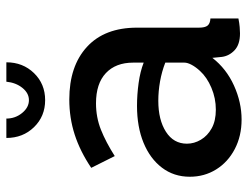

<svg xmlns="http://www.w3.org/2000/svg" viewBox="-108 -662 780 604"><g transform="rotate(-90 282.0 -360.0)"><path d="M28 -153Q28 -203 56.5 -240.5Q85 -278 135 -298.5Q185 -319 251 -319Q286 -319 322.5 -314Q359 -309 387 -298V-331Q387 -386 354 -417Q321 -448 259 -448Q215 -448 176 -432.5Q137 -417 93 -389L56 -463Q108 -498 160.5 -515Q213 -532 271 -532Q376 -532 436.5 -476.5Q497 -421 497 -319V-124Q497 -105 503.5 -97Q510 -89 526 -88V0Q511 3 499 4Q487 5 479 5Q444 5 426 -12Q408 -29 405 -52L402 -82Q368 -38 315 -14Q262 10 208 10Q156 10 115 -11.5Q74 -33 51 -70Q28 -107 28 -153ZM361 -121Q373 -134 380 -147Q387 -160 387 -170V-230Q359 -241 328 -246.5Q297 -252 267 -252Q207 -252 169.5 -228Q132 -204 132 -162Q132 -139 144.5 -118Q157 -97 180.5 -84Q204 -71 239 -71Q275 -71 308 -85Q341 -99 361 -121ZM269 -659Q291 -659 307.5 -679.5Q324 -700 327 -730H388Q388 -678 354 -643Q320 -608 269 -608Q218 -608 184 -643Q150 -678 150 -730H211Q211 -702 228.5 -680.5Q246 -659 269 -659Z"/></g></svg>

Font: Raleway Thin SemiBold
Style: Regular
Weight: 600
Version: Version 4.026